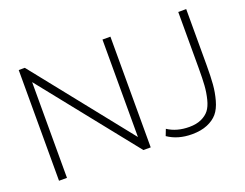

<svg xmlns="http://www.w3.org/2000/svg" viewBox="-111 -928 1474 1157"><g transform="rotate(-20 626.0 -349.5)"><path d="M789 -33 805 -74Q862 -36 943 -36Q988 -36 1020 -50.5Q1052 -65 1070.5 -88.5Q1089 -112 1099.5 -154Q1110 -196 1113 -239.5Q1116 -283 1116 -349V-710H1167V-349Q1167 -277 1163 -227.5Q1159 -178 1145.5 -129.5Q1132 -81 1108 -52.5Q1084 -24 1042.5 -6.5Q1001 11 943 11Q853 11 789 -33ZM634 0 144 -614V0H93V-710H132L630 -85V-710H681V0Z"/></g></svg>

Font: Raleway
Style: Light
Weight: 300
Designer: Matt McInerney, Pablo Impallari, Rodrigo Fuenzalida
Foundry: Matt McInerney, Pablo Impallari, Rodrigo Fuenzalida
Version: Version 3.000